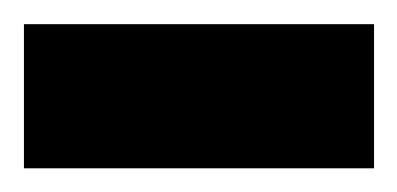

<svg xmlns="http://www.w3.org/2000/svg" viewBox="-30 -142 335 162"><path d="M-9.8 -121.6H285.6V0H-9.8Z"/></svg>

Font: Vazirmatn RD UI SemiBold
Style: Regular
Weight: 600
Designer: Saber Rastikerdar
Foundry: Saber Rastikerdar
Version: Version 33.003